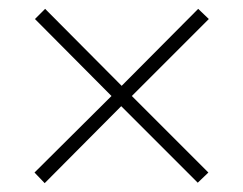

<svg xmlns="http://www.w3.org/2000/svg" viewBox="-20 -570 550 434"><path d="M428 -550 255 -376 82 -550 59 -527 232 -353 58 -180 81 -156 254 -330 427 -157 451 -180 278 -353 452 -527Z"/></svg>

Font: Noto Sans Myanmar UI SemiCondensed ExtraLight
Style: Regular
Weight: 200
Width: 4
Designer: Monotype Design Team
Foundry: Monotype Imaging Inc.
Version: Version 2.103